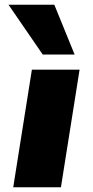

<svg xmlns="http://www.w3.org/2000/svg" viewBox="-20 -793 393 813"><path d="M36 0 115 -498H317L238 0ZM161 -562 16 -773H210L296 -562Z"/></svg>

Font: Nunito Sans 10pt Expanded Black
Style: Italic
Weight: 900
Width: 7
Italic angle: -9°
Designer: Vernon Adams
Foundry: Vernon Adams
Version: Version 3.101;gftools[0.9.27]